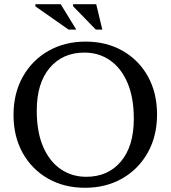

<svg xmlns="http://www.w3.org/2000/svg" viewBox="-20 -878 808 909"><path d="M385.5 -681Q484.5 -681 561 -637.2Q637.5 -593.5 680.5 -515.8Q723.5 -438 723.5 -336Q723.5 -234 679.8 -155.8Q636 -77.5 559 -33.2Q482 11 382.5 11Q283 11 206.8 -32.8Q130.5 -76.5 87.2 -154.2Q44 -232 44 -334Q44 -436 87.8 -514.2Q131.5 -592.5 208.8 -636.8Q286 -681 385.5 -681ZM388.5 -41Q491.5 -41 552.5 -113.5Q613.5 -186 613.5 -315.5Q613.5 -416.5 583.5 -486.2Q553.5 -556 500.8 -592.5Q448 -629 379.5 -629Q276.5 -629 215.2 -556.5Q154 -484 154 -354.5Q154 -253.5 184 -183.8Q214 -114 267 -77.5Q320 -41 388.5 -41ZM341 -738H304.5L147.5 -848V-858H267.5ZM464.5 -738H433.5L326 -848.5V-858H435.5Z"/></svg>

Font: Newsreader Text Medium
Style: Regular
Weight: 500
Designer: Hugues Gentile
Foundry: Production Type
Version: Version 1.001